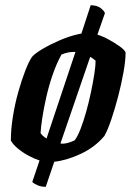

<svg xmlns="http://www.w3.org/2000/svg" viewBox="-20 -628 523 743"><path d="M157 95Q139 95 124.5 88.5Q110 82 105 76L133 -7Q114 -13 91.5 -25Q69 -37 50 -52.5Q31 -68 22 -84Q22 -128 30 -177.5Q38 -227 51 -273Q64 -319 78 -355Q92 -391 104 -408Q115 -421 144.5 -438.5Q174 -456 211 -472Q248 -488 284 -496Q292 -498 295 -498Q304 -525 313 -553Q322 -581 331 -608Q357 -607 370.5 -596Q384 -585 386 -577L357 -494Q379 -487 402.5 -474Q426 -461 444 -448Q462 -435 466 -425Q466 -394 458 -349Q450 -304 437.5 -256Q425 -208 411 -166.5Q397 -125 384 -102Q348 -59 294.5 -33.5Q241 -8 190 -2ZM160 -92 272 -427Q269 -427 264 -427Q242 -427 218 -417Q199 -383 184 -339.5Q169 -296 159 -251.5Q149 -207 143.5 -170.5Q138 -134 137 -113Q144 -102 160 -92ZM214 -73Q217 -72 222 -72Q242 -72 269 -85Q280 -99 291.5 -128.5Q303 -158 313.5 -195.5Q324 -233 332 -271Q340 -309 345 -341.5Q350 -374 350 -393Q340 -402 329 -408Z"/></svg>

Font: Texturina
Style: Bold Italic
Weight: 700
Italic angle: -11°
Designer: Guillermo Torres Carreño
Foundry: Omnibus-Type
Version: Version 1.002; ttfautohint (v1.8.3)